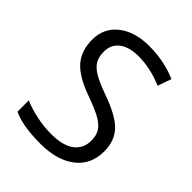

<svg xmlns="http://www.w3.org/2000/svg" viewBox="-207 -839 964 964"><g transform="rotate(45 274.5 -357.0)"><path d="M501 -189.9Q501 -95.7 432.6 -43Q364.3 9.8 247.1 9.8Q120.1 9.8 51.8 -22.9V-103Q95.7 -84.5 147.5 -73.7Q199.2 -63 250 -63Q333 -63 375 -94.5Q417 -126 417 -182.1Q417 -219.2 402.1 -242.9Q387.2 -266.6 352.3 -286.6Q317.4 -306.6 246.1 -332Q146.5 -367.7 103.8 -416.5Q61 -465.3 61 -543.9Q61 -626.5 123 -675.3Q185.1 -724.1 287.1 -724.1Q393.6 -724.1 482.9 -685.1L457 -612.8Q368.7 -649.9 285.2 -649.9Q219.2 -649.9 182.1 -621.6Q145 -593.3 145 -543Q145 -505.9 158.7 -482.2Q172.4 -458.5 204.8 -438.7Q237.3 -418.9 304.2 -395Q416.5 -355 458.7 -309.1Q501 -263.2 501 -189.9Z"/></g></svg>

Font: f01972551
Style: Regular
Weight: 400
Foundry: Ascender Corporation
Version: Version 1.10